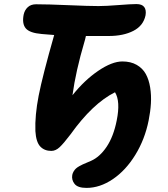

<svg xmlns="http://www.w3.org/2000/svg" viewBox="-20 -730 827 943"><path d="M404.8 192.9Q361.8 192.9 346.2 173.1Q330.6 153.3 335 128.9Q336.9 119.6 342 111.3Q347.2 103 353 97.7Q358.9 92.3 369.1 86.4Q379.4 80.6 386.5 77.4Q393.6 74.2 407 68.6Q420.4 63 426.8 60.1Q470.2 41 503.9 -9.3Q537.6 -59.6 553.2 -138.2Q572.3 -232.4 544.9 -276.9Q435.1 -222.2 326.2 -69.8Q292.5 -25.4 272.9 -7.1Q253.4 11.2 231.9 11.2Q198.2 11.2 177.7 -10.5Q157.2 -32.2 153.8 -85.9Q150.9 -162.6 169.9 -260.3Q189 -357.9 246.1 -558.1Q235.8 -559.1 215.6 -560.5Q195.3 -562 185.1 -563Q126 -567.9 106.7 -590.6Q87.4 -613.3 96.2 -658.2Q101.1 -680.7 116.5 -694.8Q131.8 -709 157.2 -709Q214.4 -709 315.4 -704.6Q416.5 -700.2 463.9 -700.2Q500.5 -700.2 561.8 -705.1Q623 -710 649.9 -710Q677.7 -710 688.5 -695.3Q699.2 -680.7 694.8 -654.8Q684.1 -603.5 635 -578.4Q585.9 -553.2 514.2 -553.2H401.9Q401.4 -550.8 400.1 -545.4Q398.9 -540 397.7 -535.2Q396.5 -530.3 395 -525.9Q352.1 -380.9 335.9 -262.2Q394.5 -335.9 462.4 -382.1Q530.3 -428.2 581.1 -428.2Q622.1 -428.2 651.4 -411.4Q680.7 -394.5 696 -366.7Q711.4 -338.9 717.5 -300.5Q723.6 -262.2 721.2 -222.2Q718.8 -182.1 710 -138.2Q691.4 -45.4 644.5 30.8Q597.7 106.9 534.2 149.9Q470.7 192.9 404.8 192.9Z"/></svg>

Font: Shantell Sans Normal
Style: Bold Italic
Weight: 700
Italic angle: -11.31°
Designer: Stephen Nixon, Anya Danilova, Shantell Martin
Foundry: Arrow Type
Version: Version 1.006;[559af2be0]